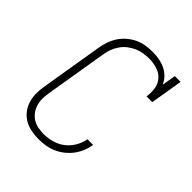

<svg xmlns="http://www.w3.org/2000/svg" viewBox="-206 -873 1012 1012"><g transform="rotate(45 300.0 -367.5)"><path d="M247 8Q218 8 190.5 2.5Q163 -3 140 -16.5Q117 -30 100.5 -51.5Q84 -73 76 -99Q68 -125 68 -153.5Q68 -182 73 -211L130 -556Q134 -581 142.5 -606Q151 -631 165.5 -653.5Q180 -676 201 -694Q222 -712 246 -723.5Q270 -735 296 -739Q322 -743 347 -743Q372 -743 397 -738.5Q422 -734 443.5 -723.5Q465 -713 481.5 -696Q498 -679 507 -657L520 -735H563L533 -554H490Q495 -584 490.5 -614Q486 -644 467 -665.5Q448 -687 419.5 -696Q391 -705 361 -705Q339 -705 317 -701.5Q295 -698 274.5 -689Q254 -680 235.5 -665.5Q217 -651 204 -632Q191 -613 183 -592Q175 -571 172 -549L115 -204Q111 -182 110.5 -159.5Q110 -137 116 -116.5Q122 -96 134 -79Q146 -62 163.5 -50.5Q181 -39 203 -34.5Q225 -30 247 -30Q267 -30 287.5 -33.5Q308 -37 328 -45Q348 -53 365.5 -66.5Q383 -80 396 -97Q409 -114 417.5 -133.5Q426 -153 430 -174H472Q468 -148 458 -123.5Q448 -99 432 -77.5Q416 -56 394 -38.5Q372 -21 347.5 -10.5Q323 0 297.5 4Q272 8 247 8Z"/></g></svg>

Font: Iosevka Slab XLtExObl
Style: Regular
Weight: 200
Width: 7
Italic angle: -9°
Monospace: yes
Designer: Belleve Invis
Foundry: Belleve Invis
Version: Version 11.1.1; ttfautohint (v1.8.3)